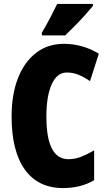

<svg xmlns="http://www.w3.org/2000/svg" viewBox="-20 -947 547 977"><path d="M320 -578Q270 -578 243 -518Q216 -458 216 -354Q216 -137 328 -137Q363 -137 395 -150Q427 -163 459 -182V-30Q391 10 301 10Q174 10 106.5 -84Q39 -178 39 -355Q39 -465 71 -548Q103 -631 163 -677.5Q223 -724 305 -724Q399 -724 483 -674L438 -534Q410 -554 381 -566Q352 -578 320 -578ZM453 -917Q439 -900 415.5 -873.5Q392 -847 364.5 -819Q337 -791 312 -767H193V-781Q217 -821 236 -857.5Q255 -894 271 -927H453Z"/></svg>

Font: Noto Sans Lao UI ExtCond Blk
Style: Regular
Weight: 900
Width: 2
Designer: Monotype Design Team
Foundry: Monotype Imaging Inc.
Version: Version 2.000; ttfautohint (v1.8.4.7-5d5b)